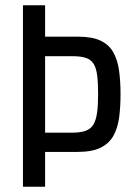

<svg xmlns="http://www.w3.org/2000/svg" viewBox="-20 -708 506 728"><path d="M67 0V-688H151V-569H275Q330 -569 362 -553.5Q394 -538 410 -509Q426 -480 431.5 -440Q437 -400 437 -351Q437 -304 432 -264.5Q427 -225 411 -195Q395 -165 362.5 -148.5Q330 -132 274 -132H151V0ZM151 -205H254Q285 -205 304.5 -212Q324 -219 334 -235.5Q344 -252 348 -280Q352 -308 352 -351Q352 -393 348.5 -421.5Q345 -450 335 -466Q325 -482 305.5 -488.5Q286 -495 254 -495H151Z"/></svg>

Font: Saira Condensed Medium
Style: Regular
Weight: 500
Width: 3
Designer: Hector Gatti with collaboration of the Omnibus-Type team
Foundry: Omnibus-Type
Version: Version 1.101